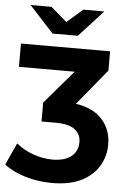

<svg xmlns="http://www.w3.org/2000/svg" viewBox="-80 -796 696 1043"><g transform="rotate(5 268.0 -274.5)"><path d="M243 202Q169 202 99 181.5Q29 161 -18 124L37 4Q76 37 129 56Q182 75 235 75Q301 75 337 46.5Q373 18 373 -32Q373 -75 340 -100.5Q307 -126 234 -126H158V-229L314 -411H10V-538H496V-433L336 -238Q433 -223 481.5 -167.5Q530 -112 530 -32Q530 30 499 83.5Q468 137 404.5 169.5Q341 202 243 202ZM176 -607 44 -751H158L245 -676L332 -751H446L314 -607Z"/></g></svg>

Font: Montserrat
Style: Bold
Weight: 700
Designer: Julieta Ulanovsky
Foundry: Julieta Ulanovsky
Version: Version 9.000; ttfautohint (v1.8.4.7-5d5b)